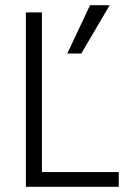

<svg xmlns="http://www.w3.org/2000/svg" viewBox="-20 -722 514 742"><path d="M80 -674V0H142V-674ZM88 -57V0H439V-57ZM240 -515 328 -702H404L294 -515Z"/></svg>

Font: Hind Variable Light
Style: Regular
Weight: 300
Designer: Manushi Parikh, Satya Rajpurohit
Foundry: Indian Type Foundry
Version: Version 3.000